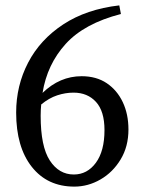

<svg xmlns="http://www.w3.org/2000/svg" viewBox="-20 -680 540 713"><path d="M131 -250Q131 -136 165 -84Q199 -32 254 -32Q304 -32 336 -75.5Q368 -119 368 -197Q368 -267 336.5 -301.5Q305 -336 253 -336Q223 -336 192.5 -326Q162 -316 133 -292Q132 -282 131.5 -271.5Q131 -261 131 -250ZM256 13Q156 13 98 -60.5Q40 -134 40 -262Q40 -362 84.5 -447.5Q129 -533 215 -589.5Q301 -646 423 -660L429 -628Q293 -593 224 -517Q155 -441 138 -335Q202 -397 283 -397Q338 -397 376.5 -371Q415 -345 436 -300.5Q457 -256 457 -199Q457 -136 428 -88Q399 -40 353 -13.5Q307 13 256 13Z"/></svg>

Font: Source Serif 4
Style: Regular
Weight: 400
Designer: Frank Grießhammer
Foundry: Adobe
Version: Version 4.005;hotconv 1.1.0;makeotfexe 2.6.0